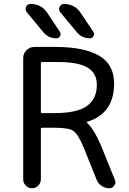

<svg xmlns="http://www.w3.org/2000/svg" viewBox="-20 -999 673 998"><path d="M192.4 -418Q192.4 -411.1 199.2 -411.1H263.7Q379.9 -411.1 431.6 -447.8Q483.4 -484.4 483.4 -558.6Q483.4 -618.2 435.5 -647.5Q387.7 -676.8 276.4 -676.8H199.2Q192.4 -676.8 192.4 -669.9ZM100.6 -66.4V-697.3Q100.6 -720.7 117.7 -737.8Q134.8 -754.9 158.2 -754.9H270.5Q417 -754.9 495.1 -709.5Q573.2 -664.1 573.2 -564.5Q573.2 -410.2 434.6 -366.2Q432.6 -365.2 432.1 -363.3Q431.6 -361.3 433.6 -359.4Q467.8 -329.1 505.9 -240.2L577.1 -64.5Q580.1 -58.6 580.1 -51.8Q580.1 -43 574.2 -35.2Q565.4 -20.5 547.9 -20.5Q526.4 -20.5 508.3 -32.7Q490.2 -44.9 482.4 -64.5L415 -232.4Q385.7 -301.8 361.8 -318.4Q337.9 -335 263.7 -335H199.2Q192.4 -335 192.4 -328.1V-66.4Q192.4 -47.9 178.7 -34.2Q165 -20.5 146.5 -20.5Q127.9 -20.5 114.3 -34.2Q100.6 -47.9 100.6 -66.4ZM447.3 -799.8Q406.2 -799.8 379.9 -831.1L293 -935.5Q283.2 -948.2 290 -963.4Q296.9 -978.5 313.5 -978.5Q339.8 -978.5 362.8 -966.3Q385.7 -954.1 399.4 -931.6L464.8 -834Q468.8 -828.1 468.8 -821.3Q468.8 -816.4 465.8 -811.5Q460 -799.8 447.3 -799.8ZM273.4 -799.8Q231.4 -799.8 205.1 -832L119.1 -935.5Q113.3 -943.4 113.3 -952.1Q113.3 -958 115.2 -963.9Q123 -978.5 138.7 -978.5Q194.3 -978.5 225.6 -932.6L291 -834Q294.9 -828.1 294.9 -822.3Q294.9 -816.4 292 -811.5Q286.1 -799.8 273.4 -799.8Z"/></svg>

Font: Gen Jyuu Gothic P Regular
Style: Regular
Weight: 400
Designer: [Source Han Sans]
Ryoko NISHIZUKA  (kana & ideographs); Paul D. Hunt (Latin, Greek & Cyrillic); Wenlong ZHANG  (bopomofo
Version: Version 1.002.20150607